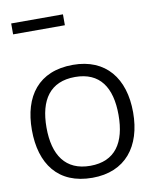

<svg xmlns="http://www.w3.org/2000/svg" viewBox="-110 -1138 1000 1231"><g transform="rotate(-10 390.5 -522.5)"><path d="M49 -984H386V-1055H49ZM720 -358C720 -580 606 -725 392 -725C168 -725 61 -578 61 -359C61 -138 168 10 391 10C606 10 720 -137 720 -358ZM156 -358C156 -538 230 -646 392 -646C553 -646 625 -538 625 -358C625 -178 553 -68 391 -68C230 -68 156 -178 156 -358Z"/></g></svg>

Font: Noto Sans Tifinagh Agraw Imazighen
Style: Regular
Weight: 400
Designer: JamraPatel
Foundry: JamraPatel LLC
Version: Version 2.006